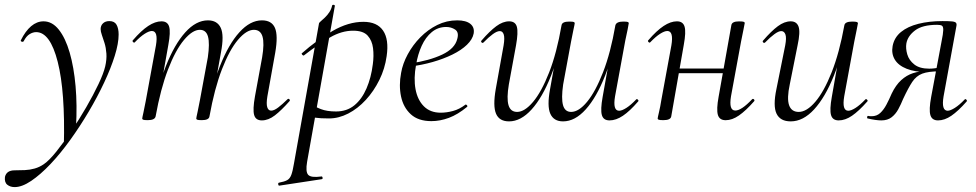

<svg xmlns="http://www.w3.org/2000/svg" viewBox="-78 -482 3979 783"><path d="M-18.2 281Q-36.2 281 -48.3 271.3Q-60.4 261.6 -57.8 239.4Q-51.4 212.6 -18.2 212.6Q2.8 212.6 23.4 211.7Q44 210.8 63.6 205.2Q83.2 199.6 100.6 187.6Q122.6 172.6 151.8 136.1Q181 99.6 213 52.3Q245 5 273.9 -45Q302.8 -95 323.6 -138.9Q344.4 -182.8 351 -211Q357.6 -239.8 355.9 -263.7Q354.2 -287.6 348.3 -306.4Q342.4 -325.2 337.4 -339.4Q332.4 -353.6 332.4 -363.4Q332.4 -377.6 342 -386.8Q351.6 -396 368 -396Q389 -396 397.4 -380.9Q405.8 -365.8 405.8 -341.2Q405.8 -305.2 390.1 -254.7Q374.4 -204.2 346.7 -145.2Q319 -86.2 283.6 -26.4Q248.2 33.4 208.4 88.7Q168.6 144 127.8 187.1Q87 230.2 49.4 255.6Q11.8 281 -18.2 281ZM182.4 113.4Q188.2 -108.4 157.4 -229.7Q126.6 -351 69.4 -351Q56.4 -351 42.8 -342.8Q29.2 -334.6 18.8 -314.4Q16.8 -310.4 11.3 -311.9Q5.8 -313.4 6.8 -317.4Q25.6 -355.4 49 -375.2Q72.4 -395 99.6 -395Q135 -395 162 -360.9Q189 -326.8 206.2 -267.4Q223.4 -208 230.2 -130.4Q237 -52.8 232 35.2Z M989.8 9Q964.6 9 958.4 -13.2Q952.2 -35.4 961.8 -89L991 -248Q1000.6 -304.8 992.6 -332.6Q984.6 -360.4 957.4 -360.4Q927 -360.4 892.4 -319.5Q857.8 -278.6 827.2 -199.6Q796.6 -120.6 776.2 -7.2L764.6 -8.2Q784.6 -125.4 819.4 -213.5Q854.2 -301.6 898.2 -350.3Q942.2 -399 990.2 -399Q1030 -399 1043.3 -368.2Q1056.6 -337.4 1044.4 -267L1012.4 -89Q1007.4 -58.6 1011.9 -44.7Q1016.4 -30.8 1027.8 -30.8Q1039.6 -30.8 1056.5 -43.6Q1073.4 -56.4 1094.2 -77Q1098.2 -81 1102.2 -77Q1106.2 -73 1102.2 -69Q1069.6 -32 1043 -11.5Q1016.4 9 989.8 9ZM524.6 8Q510.4 8 506.2 6.3Q502 4.6 502 1.6Q502 -1.6 507.1 -24Q512.2 -46.4 516.2 -69.2L558 -297Q567.8 -355.6 541.4 -355.6Q529.8 -355.6 511.7 -344Q493.6 -332.4 472.2 -310Q469.2 -306 464.8 -310.5Q460.4 -315 464.2 -318.2Q497.8 -357.2 526.4 -376.1Q555 -395 580.6 -395Q605.4 -395 611.8 -373.3Q618.2 -351.6 608.6 -299.4L556.6 -7.2Q553.2 8 524.6 8ZM745 8Q730.8 8 726.6 6.3Q722.4 4.6 722.4 1.6Q722.4 -1.6 727.9 -26.4Q733.4 -51.2 737.4 -74L769.6 -248.4Q777.8 -305.4 770.2 -332.9Q762.6 -360.4 737 -360.4Q707 -360.4 672.3 -319Q637.6 -277.6 607.2 -198.5Q576.8 -119.4 556.6 -7.2L544.2 -8.2Q564 -124.8 598.7 -212.9Q633.4 -301 677.5 -350Q721.6 -399 770 -399Q808 -399 822.3 -368.4Q836.6 -337.8 823 -267.4L776.2 -7.2Q774 8 745 8Z M1061.6 275Q1057.8 276 1056.7 270Q1055.6 264 1059.6 263Q1082 258.8 1093.1 252.7Q1104.2 246.6 1110 231.1Q1115.8 215.6 1120.8 185L1222.8 -386Q1222.8 -389 1230 -395.1Q1237.2 -401.2 1246.9 -410.4Q1256.6 -419.6 1264.9 -431.9Q1273.2 -444.2 1276.4 -459.2Q1277.6 -463.2 1283 -462.2Q1288.4 -461.2 1287.4 -457.2L1174.4 178Q1167.4 218.6 1178.9 231Q1190.4 243.4 1231.8 237.8Q1235.8 236.2 1237.4 242Q1239 247.8 1234 248.8ZM1264 1Q1227 1 1208.5 -2Q1190 -5 1176 -8L1186 -60.4Q1205.4 -46.8 1230.4 -37.1Q1255.4 -27.4 1292.2 -27.4Q1336.6 -27.4 1367.2 -52.5Q1397.8 -77.6 1416.7 -121.4Q1435.6 -165.2 1442.4 -220Q1447.2 -254.4 1443.3 -285.6Q1439.4 -316.8 1421.3 -336.8Q1403.2 -356.8 1362.2 -356.8Q1315.8 -356.8 1269.2 -330.1Q1222.6 -303.4 1161.4 -256Q1158.2 -254.4 1154.3 -259Q1150.4 -263.6 1153.6 -265.2Q1213.6 -318.2 1278.1 -355.6Q1342.6 -393 1404 -393Q1460 -393 1484.4 -357Q1508.8 -321 1498.8 -253Q1491.8 -202 1469.1 -156Q1446.4 -110 1413.7 -74.5Q1381 -39 1342.2 -19Q1303.4 1 1264 1Z M1681.2 12Q1628 12 1597.5 -15.8Q1567 -43.6 1557.5 -88.6Q1548 -133.6 1557.8 -185Q1564.2 -222.4 1584.8 -260.5Q1605.4 -298.6 1636.2 -329.9Q1667 -361.2 1705.2 -380.1Q1743.4 -399 1786.4 -399Q1822.6 -399 1840.3 -384.6Q1858 -370.2 1853.6 -345Q1849 -321.4 1826.2 -299.4Q1803.4 -277.4 1767.1 -259.6Q1730.8 -241.8 1686.3 -229.1Q1641.8 -216.4 1594.2 -210.6L1596.2 -223.6Q1672.8 -234.6 1725.2 -259.3Q1777.6 -284 1787 -324Q1794.2 -350.8 1778.1 -361.4Q1762 -372 1741.6 -372Q1708.2 -372 1682.9 -351.1Q1657.6 -330.2 1641.7 -295.2Q1625.8 -260.2 1618.8 -218Q1608.4 -162.2 1616.6 -118.2Q1624.8 -74.2 1650.8 -48.3Q1676.8 -22.4 1719.4 -22.4Q1743.2 -22.4 1769.3 -29.4Q1795.4 -36.4 1819.8 -55Q1822.6 -57 1826.1 -53Q1829.6 -49 1826.8 -46.2Q1788.8 -14.8 1752.7 -1.4Q1716.6 12 1681.2 12Z M1998.4 -395Q2023.6 -395 2029.8 -372.8Q2036 -350.6 2026.4 -297L1997.2 -138Q1987.6 -81.2 1995.7 -53.4Q2003.8 -25.6 2030.8 -25.6Q2061.4 -25.6 2095.9 -66.5Q2130.4 -107.4 2161.4 -186.5Q2192.4 -265.6 2212 -378.8L2223.6 -377.8Q2203.8 -260.6 2168.9 -172.5Q2134 -84.4 2090 -35.7Q2046 13 1998 13Q1958.2 13 1944.9 -18.3Q1931.6 -49.6 1943.8 -119L1975.8 -297Q1980.8 -327.6 1976.3 -341.4Q1971.8 -355.2 1960.4 -355.2Q1948.8 -355.2 1931.8 -342.8Q1914.8 -330.4 1894 -309Q1890 -305 1886 -309Q1882 -313 1886 -317Q1918.8 -355 1945.7 -375Q1972.6 -395 1998.4 -395ZM2463.6 -394Q2478.8 -394 2482.5 -392.3Q2486.2 -390.6 2486.2 -387.6Q2486.2 -384.4 2481.6 -362Q2477 -339.6 2472 -316.8L2430.2 -89Q2420.4 -30.4 2446.8 -30.4Q2458.4 -30.4 2476.5 -42Q2494.6 -53.6 2516 -76Q2519 -80 2523.4 -75.5Q2527.8 -71 2524 -67.8Q2490.4 -28.8 2462.3 -9.9Q2434.2 9 2407.6 9Q2382.8 9 2376.5 -12.7Q2370.2 -34.4 2379.6 -86.6L2431.6 -378.8Q2435.8 -394 2463.6 -394ZM2243.2 -394Q2258.4 -394 2262.1 -392.3Q2265.8 -390.6 2265.8 -387.6Q2265.8 -384.4 2260.4 -360Q2255 -335.6 2250.8 -312L2218.6 -137.6Q2210.4 -80.6 2218.1 -53.1Q2225.8 -25.6 2251.2 -25.6Q2282.2 -25.6 2316.4 -67Q2350.6 -108.4 2381.4 -187.6Q2412.2 -266.8 2431.6 -378.8L2444 -377.8Q2424.2 -261.4 2389.5 -173.2Q2354.8 -85 2310.8 -36Q2266.8 13 2218.2 13Q2180.2 13 2166.3 -18.1Q2152.4 -49.2 2165.2 -118.6L2212 -378.8Q2214.2 -394 2243.2 -394Z M2627.4 8Q2613.2 8 2608.6 6.3Q2604 4.6 2604 1.6Q2604 -1.6 2609.5 -24.8Q2615 -48 2619 -74L2660 -297Q2669.8 -355.6 2643.4 -355.6Q2631.8 -355.6 2613.7 -344Q2595.6 -332.4 2574.2 -310Q2571.2 -306 2566.8 -310.5Q2562.4 -315 2566.2 -318.2Q2599.8 -357.2 2628.4 -376.1Q2657 -395 2682.6 -395Q2707.4 -395 2713.8 -373.3Q2720.2 -351.6 2710.6 -299.4L2659.4 -7.2Q2656.8 8 2627.4 8ZM2664 -183.4 2667.8 -202.6H2900.2L2897.2 -183.4ZM2881.4 8.2Q2855.8 8.2 2849.5 -13.9Q2843.2 -36 2852.6 -87.4L2904.6 -379.6Q2907.2 -394.8 2935.8 -394.8Q2951 -394.8 2955.1 -393Q2959.2 -391.2 2959.2 -388.4Q2959.2 -385.2 2954.2 -362.4Q2949.2 -339.6 2944.2 -312.8L2903.2 -89.8Q2893.4 -31.2 2920.6 -31.2Q2945.6 -31.2 2988.8 -76.8Q2992.8 -80.8 2996.8 -76.7Q3000.8 -72.6 2997 -68.6Q2963.4 -30.4 2935.6 -11.1Q2907.8 8.2 2881.4 8.2Z M3146.8 13Q3104 13 3088.9 -18.3Q3073.8 -49.6 3088.4 -119L3124.2 -297Q3130 -327.6 3125.1 -341.4Q3120.2 -355.2 3108 -355.2Q3097.2 -355.2 3080.2 -342.8Q3063.2 -330.4 3042.4 -309Q3038.4 -305 3034.4 -309Q3030.4 -313 3034.4 -317Q3067.2 -355 3094 -375Q3120.8 -395 3146.6 -395Q3171 -395 3178.7 -373.2Q3186.4 -351.4 3174.6 -297L3142.8 -138Q3130.4 -80.4 3140 -53Q3149.6 -25.6 3179.4 -25.6Q3211.6 -25.6 3246.9 -66.8Q3282.2 -108 3313.6 -187.1Q3345 -266.2 3365.4 -378.8L3377.8 -377.8Q3358 -261.4 3322.6 -173.2Q3287.2 -85 3242.2 -36Q3197.2 13 3146.8 13ZM3342.2 9Q3317.4 9 3311.1 -12.7Q3304.8 -34.4 3314.2 -86.6L3365.4 -378.8Q3368 -394 3397.4 -394Q3411.8 -394 3416.3 -392.2Q3420.8 -390.4 3420.8 -387.6Q3420.8 -384.4 3415.8 -361.2Q3410.8 -338 3405.8 -312L3364.8 -89Q3355 -30.4 3381.4 -30.4Q3393 -30.4 3411.1 -42Q3429.2 -53.6 3450.6 -76Q3453.6 -80 3458 -75.5Q3462.4 -71 3458.6 -67.8Q3424.2 -28.8 3396.5 -9.9Q3368.8 9 3342.2 9Z M3516.2 9Q3505.2 9 3491.2 7Q3477.2 5 3460.2 1Q3457 0 3458.5 -5.5Q3460 -11 3464 -9Q3468 -8 3476.6 -8Q3497.4 -8 3511.6 -21.1Q3525.8 -34.2 3537 -55.3Q3548.2 -76.4 3558.4 -100.4Q3575.2 -135.2 3597.2 -155.2Q3619.2 -175.2 3645.3 -183.6Q3671.4 -192 3699.4 -192L3704.4 -188Q3653.6 -188 3619.6 -201.5Q3585.6 -215 3571.1 -239.1Q3556.6 -263.2 3562.2 -294.2Q3568.8 -329 3596.3 -351.5Q3623.8 -374 3667.7 -385Q3711.6 -396 3765.4 -396Q3792.6 -396 3805.1 -394.6Q3817.6 -393.2 3820.9 -388.7Q3824.2 -384.2 3822.2 -375L3770 -89Q3760.2 -30.4 3786.8 -30.4Q3797.4 -30.4 3815.9 -42Q3834.4 -53.6 3855.8 -76Q3859 -80 3863 -75.5Q3867 -71 3863.8 -67.8Q3829.4 -28.8 3801.7 -9.9Q3774 9 3747.4 9Q3722.6 9 3716.2 -12.7Q3709.8 -34.4 3719.4 -86.6L3761.6 -312Q3768.4 -345 3768.7 -359.4Q3769 -373.8 3763.2 -377.3Q3757.4 -380.8 3743.6 -380.8Q3683.6 -380.8 3653.5 -357.8Q3623.4 -334.8 3618.2 -304.4Q3615 -284.2 3622 -260.2Q3629 -236.2 3650.7 -219.1Q3672.4 -202 3711.4 -202Q3733.6 -202 3758.4 -208L3752.4 -191Q3707.8 -191 3683.2 -181.7Q3658.6 -172.4 3642.4 -148.1Q3626.2 -123.8 3604.8 -78Q3596.4 -57 3585.5 -36.8Q3574.6 -16.6 3558.1 -3.8Q3541.6 9 3516.2 9Z"/></svg>

Font: Cormorant Light
Style: Italic
Weight: 300
Italic angle: -10°
Designer: Christian Thalmann (Catharsis Fonts)
Foundry: Catharsis Fonts
Version: Version 4.000